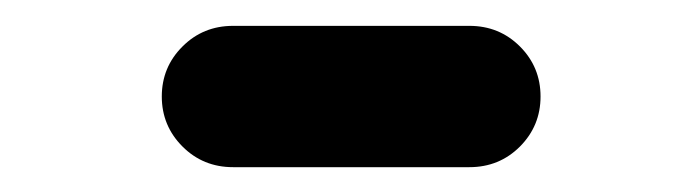

<svg xmlns="http://www.w3.org/2000/svg" viewBox="-20 -571 540 150"><path d="M162.1 -440.4Q138.7 -440.4 122.6 -456.5Q106.4 -472.7 106.4 -495.6Q106.4 -518.6 122.6 -534.7Q138.7 -550.8 162.1 -550.8H346.7Q370.1 -550.8 386.2 -534.7Q402.3 -518.6 402.3 -495.6Q402.3 -472.7 386.2 -456.5Q370.1 -440.4 346.7 -440.4Z"/></svg>

Font: Rounded-X Mgen+ 2m bold
Style: Bold
Weight: 700
Designer: [Source Han Sans]
Ryoko NISHIZUKA  (kana & ideographs); Paul D. Hunt (Latin, Greek & Cyrillic); Wenlong ZHANG  (bopomofo
Version: Version 1.059.20150602